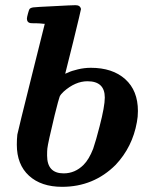

<svg xmlns="http://www.w3.org/2000/svg" viewBox="-20 -714 561 742"><path d="M220 8Q139 8 92 -35Q45 -78 45 -155Q45 -176 47 -194Q50 -210 104 -426L153 -622H149Q148 -622 144 -622.5Q140 -623 133.5 -623.5Q127 -624 122 -624Q117 -624 111 -624Q105 -624 101 -624.5Q97 -625 96 -625Q84 -628 84 -642Q84 -647 88 -661.5Q92 -676 94 -679Q98 -684 109 -685.5Q120 -687 185 -690Q258 -694 272 -694Q290 -694 293 -679Q293 -676 263 -553L232 -429L244 -434Q256 -440 281 -446Q306 -452 331 -452Q415 -452 464 -408Q513 -364 513 -285Q513 -262 509 -242Q492 -146 427 -77Q342 8 220 8ZM385 -337Q385 -400 318 -400Q271 -400 226 -360Q214 -349 210.5 -340.5Q207 -332 191 -268Q165 -160 163 -140Q162 -132 162 -113Q162 -44 226 -44Q270 -44 303 -77Q324 -98 340 -139Q351 -171 365 -226Q385 -303 385 -337Z"/></svg>

Font: MathJax_Math
Style: Bold Italic
Weight: 700
Version: Version 1.1